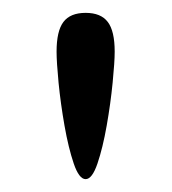

<svg xmlns="http://www.w3.org/2000/svg" viewBox="-20 -733 268 300"><path d="M113.8 -453.1Q103.5 -453.1 95.2 -477.5Q86.9 -502 80.8 -536.6Q74.7 -571.3 71.5 -603.8Q68.4 -636.2 68.4 -652.3Q68.4 -684.6 79.1 -698.7Q89.8 -712.9 113.8 -712.9Q137.7 -712.9 148.4 -698.7Q159.2 -684.6 159.2 -652.3Q159.2 -636.2 156 -603.8Q152.8 -571.3 146.7 -536.6Q140.6 -502 132.3 -477.5Q124 -453.1 113.8 -453.1Z"/></svg>

Font: Metrophobic
Style: Regular
Weight: 400
Designer: Vernon Adams
Foundry: Vernon Adams
Version: Version 3.200; ttfautohint (v1.8.4.7-5d5b);gftools[0.9.23]